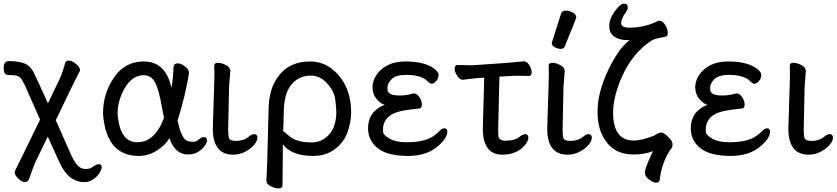

<svg xmlns="http://www.w3.org/2000/svg" viewBox="-24 -828 4571 1049"><path d="M438 167Q350.1 167 301.8 61L236.8 -82L168 61Q160.2 78.1 134.8 149.9Q127.9 167 110.8 167Q95.7 167 75.9 147.5Q56.2 127.9 56.2 115.2Q56.2 105.5 66.9 86.9Q74.7 73.7 194.8 -174.8L109.9 -366.2Q96.7 -393.1 86.9 -403.1Q77.1 -413.1 62 -415.5Q46.9 -418 21.5 -418Q-3.9 -418 -3.9 -456.1Q-3.9 -494.1 23.9 -494.1Q99.1 -494.1 130.9 -469.2Q147.9 -455.1 159.4 -433.6Q170.9 -412.1 237.8 -263.2L301.8 -396Q319.8 -438 332 -483.9Q335 -497.1 353 -497.1Q367.2 -497.1 390.1 -479.5Q413.1 -461.9 413.1 -444.8Q413.1 -439 398.9 -414.1Q384.8 -389.2 280.8 -170.9L368.2 25.9Q387.2 64 403.6 79.6Q419.9 95.2 441.9 95.2Q470.7 95.2 481.9 84Q503.9 68.8 516.1 68.8Q530.3 68.8 532.2 85Q532.2 93.8 521.7 113.3Q511.2 132.8 488 149.9Q464.8 167 438 167Z M726.1 -50.8Q822.3 -50.8 872.1 -184.1L861.8 -235.8Q845.7 -333 824.7 -375Q803.7 -417 760.7 -417Q695.8 -417 653.8 -339.8Q618.7 -274.9 618.7 -211.9Q618.7 -198.7 620.6 -186Q636.2 -50.8 726.1 -50.8ZM733.9 23.9Q564.9 23.9 541 -183.1Q539.1 -198.2 539.1 -212.9Q539.1 -302.7 585 -382.8Q647 -491.7 760.7 -492.2Q881.8 -492.2 912.6 -348.1Q921.4 -391.1 923.8 -458Q924.8 -481.9 946.8 -481.9Q963.9 -481.9 985.4 -466.1Q1006.8 -450.2 1008.8 -432.1Q1002 -380.4 983.4 -303.2Q964.8 -226.1 945.8 -169.9Q965.8 -78.1 993.7 -61Q1008.8 -53.2 1031.7 -53.2Q1047.9 -53.2 1062.3 -66.2Q1076.7 -79.1 1089.8 -79.1Q1106.9 -79.1 1106.9 -61Q1106.9 -48.8 1094.5 -31Q1082 -13.2 1058.8 1.5Q1035.6 16.1 1002.9 16.1Q932.1 16.1 901.9 -73.2Q876 -31.2 830.3 -3.7Q784.7 23.9 733.9 23.9Z M1249.5 17.1Q1138.7 17.1 1138.7 -126L1142.6 -253.9Q1147.5 -397 1147.5 -429.2L1146.5 -470.2Q1148.4 -485.4 1165.5 -484.9Q1177.7 -484.9 1193.4 -480Q1231.4 -465.8 1233.4 -444.8L1234.4 -441.9L1227.5 -353L1222.7 -122.1Q1222.7 -104 1224.6 -85Q1226.6 -65.9 1239 -62Q1251.5 -58.1 1265.6 -58.1Q1307.6 -58.1 1334.5 -81.1Q1352.5 -95.2 1364.3 -95.2Q1382.3 -95.2 1382.3 -74.2Q1382.3 -58.1 1363.8 -36.1Q1345.2 -14.2 1314.5 1.5Q1283.7 17.1 1249.5 17.1Z M1678.2 -49.8Q1722.2 -49.8 1754.4 -75.2Q1813.5 -119.1 1813.5 -215.8Q1813.5 -236.8 1807.9 -283Q1802.2 -329.1 1763.4 -372.1Q1724.6 -415 1675.3 -415Q1609.4 -415 1568.8 -366.9Q1528.3 -318.8 1526.4 -217.8L1523.4 -109.9Q1529.3 -109.9 1552.2 -87.9Q1593.3 -49.8 1678.2 -49.8ZM1497.6 201.2Q1479.5 201.2 1455.3 189.7Q1431.2 178.2 1431.2 158.2Q1435.1 127.4 1443.4 -229Q1445.3 -324.2 1477.5 -380.9Q1537.6 -491.7 1669.4 -492.2Q1728.5 -492.2 1775.9 -461.2Q1823.2 -430.2 1854.5 -377Q1894.5 -307.1 1894.5 -213.9Q1894.5 -164.1 1875.5 -107.9Q1856.4 -51.8 1806.9 -13.9Q1757.3 23.9 1686.5 23.9Q1568.4 23.9 1521.5 -40L1519.5 184.1Q1519.5 201.2 1497.6 201.2Z M2205.1 23.9Q2097.2 23.9 2043.9 -15.1Q1986.8 -58.1 1986.8 -127Q1986.8 -219.7 2078.1 -255.9Q2058.1 -258.8 2034.7 -285.9Q2011.2 -313 2011.2 -352.1Q2011.2 -384.3 2031 -416.3Q2050.8 -448.2 2091.3 -470.2Q2131.8 -492.2 2190.9 -492.2Q2296.9 -492.2 2349.1 -452.1Q2372.1 -434.1 2372.1 -418.9Q2372.1 -397.9 2358.2 -384Q2344.2 -370.1 2335.9 -370.1Q2326.2 -370.1 2311 -384.8Q2276.9 -418.9 2194.8 -418.9Q2138.7 -418.9 2115.7 -395.5Q2092.8 -372.1 2092.8 -350.1Q2092.8 -348.1 2093.5 -335.7Q2094.2 -323.2 2109.6 -314.7Q2125 -306.2 2160.9 -306.2Q2196.8 -306.2 2235.8 -317.9Q2253.9 -317.9 2267.6 -296.9Q2281.2 -275.9 2281.2 -256.8Q2281.2 -235.8 2264.2 -234.9Q2174.3 -226.1 2138.7 -213.1Q2103 -200.2 2085.9 -176Q2068.8 -151.9 2068.8 -125Q2068.8 -122.1 2069.3 -106.4Q2069.8 -90.8 2104 -70.8Q2138.2 -50.8 2195.8 -50.8Q2254.9 -50.8 2297.9 -63Q2340.8 -75.2 2376 -110.8Q2390.1 -127 2403.8 -127Q2419.9 -127 2419.9 -108.9Q2419.9 -74.7 2374 -34.2Q2312 23.9 2205.1 23.9Z M2720.7 17.1Q2613.8 17.1 2613.8 -127L2621.6 -403.8Q2570.8 -400.9 2543.7 -397Q2516.6 -393.1 2504.9 -392.1Q2487.8 -392.1 2473.9 -413.6Q2460 -435.1 2460 -454.1Q2460 -473.1 2476.6 -473.1L2553.7 -471.2Q2753.9 -483.4 2837.9 -493.2Q2855 -493.2 2867.9 -471.7Q2880.9 -450.2 2880.9 -433.1Q2880.9 -413.1 2863.8 -413.1L2798.8 -414.1Q2776.9 -414.1 2704.6 -409.2L2697.8 -118.2L2698.7 -85.9Q2701.7 -62 2731 -59.1Q2792 -59.1 2814.9 -81.1Q2833 -95.2 2844.7 -95.2Q2862.8 -95.2 2862.8 -74.2Q2862.8 -58.1 2844.7 -36.1Q2799.8 17.1 2720.7 17.1Z M3076.7 17.1Q2965.8 17.1 2965.8 -126L2969.7 -253.9Q2974.6 -397 2974.6 -429.2L2973.6 -470.2Q2975.6 -485.4 2992.7 -484.9Q3004.9 -484.9 3020.5 -480Q3058.6 -465.8 3060.5 -444.8L3061.5 -441.9L3054.7 -353L3049.8 -122.1Q3049.8 -104 3051.8 -85Q3053.7 -65.9 3066.2 -62Q3078.6 -58.1 3092.8 -58.1Q3134.8 -58.1 3161.6 -81.1Q3179.7 -95.2 3191.4 -95.2Q3209.5 -95.2 3209.5 -74.2Q3209.5 -58.1 3190.9 -36.1Q3172.4 -14.2 3141.6 1.5Q3110.8 17.1 3076.7 17.1ZM3039.6 -561Q3023.4 -561 3007.1 -570.1Q2990.7 -579.1 2990.7 -589.8Q2990.7 -597.7 2992.7 -600.1L3041.5 -753.9Q3045.4 -770 3068.4 -770Q3087.4 -770 3106 -759Q3124.5 -748 3124.5 -731.9Q3124.5 -728 3061.5 -574.2Q3056.6 -561 3039.6 -561Z M3560.5 169.9Q3545.4 169.9 3522.5 153.1Q3499.5 136.2 3499.5 116.2Q3499.5 98.1 3517.1 56.2Q3534.7 14.2 3543.5 -2Q3496.6 16.1 3437.5 16.1Q3349.6 16.1 3300.3 -39.1Q3240.2 -106 3240.7 -216.8Q3240.7 -322.8 3298.1 -443.4Q3355.5 -564 3415.5 -607.9H3416.5Q3416.5 -608.9 3403.3 -608.9Q3359.4 -608.9 3332 -627.9Q3304.7 -647 3304.7 -686Q3304.7 -724.1 3333.5 -764.2Q3364.3 -808.1 3385.7 -808.1Q3405.8 -808.1 3405.8 -787.1Q3405.8 -775.9 3395.5 -761.2Q3369.6 -725.1 3369.6 -702.1Q3369.6 -677.2 3412.6 -676.8Q3498.5 -676.8 3569.3 -712.9Q3574.2 -714.8 3579.6 -714.8Q3596.7 -714.8 3610.6 -691.4Q3624.5 -668 3624.5 -647Q3624.5 -628.9 3612.3 -627.9Q3593.3 -624 3571.8 -619.6Q3550.3 -615.2 3535.6 -606Q3433.6 -541 3374.5 -410.2Q3325.7 -299.3 3325.7 -212.9Q3325.7 -60.1 3439.5 -60.1Q3481.4 -60.1 3551.8 -87.9Q3575.7 -104 3587.4 -104Q3597.2 -104 3612.3 -92.8Q3650.4 -63 3650.4 -39.1Q3650.4 -22.9 3641.8 -13.9Q3633.3 -4.9 3628.4 6.8Q3590.3 70.8 3580.6 152.8Q3579.6 169.9 3560.5 169.9Z M3968.3 23.9Q3860.4 23.9 3807.1 -15.1Q3750 -58.1 3750 -127Q3750 -219.7 3841.3 -255.9Q3821.3 -258.8 3797.9 -285.9Q3774.4 -313 3774.4 -352.1Q3774.4 -384.3 3794.2 -416.3Q3814 -448.2 3854.5 -470.2Q3895 -492.2 3954.1 -492.2Q4060.1 -492.2 4112.3 -452.1Q4135.3 -434.1 4135.3 -418.9Q4135.3 -397.9 4121.3 -384Q4107.4 -370.1 4099.1 -370.1Q4089.4 -370.1 4074.2 -384.8Q4040 -418.9 3958 -418.9Q3901.9 -418.9 3878.9 -395.5Q3856 -372.1 3856 -350.1Q3856 -348.1 3856.7 -335.7Q3857.4 -323.2 3872.8 -314.7Q3888.2 -306.2 3924.1 -306.2Q3960 -306.2 3999 -317.9Q4017.1 -317.9 4030.8 -296.9Q4044.4 -275.9 4044.4 -256.8Q4044.4 -235.8 4027.3 -234.9Q3937.5 -226.1 3901.9 -213.1Q3866.2 -200.2 3849.1 -176Q3832 -151.9 3832 -125Q3832 -122.1 3832.5 -106.4Q3833 -90.8 3867.2 -70.8Q3901.4 -50.8 3959 -50.8Q4018.1 -50.8 4061 -63Q4104 -75.2 4139.2 -110.8Q4153.3 -127 4167 -127Q4183.1 -127 4183.1 -108.9Q4183.1 -74.7 4137.2 -34.2Q4075.2 23.9 3968.3 23.9Z M4394 17.1Q4283.2 17.1 4283.2 -126L4287.1 -253.9Q4292 -397 4292 -429.2L4291 -470.2Q4293 -485.4 4310.1 -484.9Q4322.3 -484.9 4337.9 -480Q4376 -465.8 4377.9 -444.8L4378.9 -441.9L4372.1 -353L4367.2 -122.1Q4367.2 -104 4369.1 -85Q4371.1 -65.9 4383.5 -62Q4396 -58.1 4410.2 -58.1Q4452.1 -58.1 4479 -81.1Q4497.1 -95.2 4508.8 -95.2Q4526.9 -95.2 4526.9 -74.2Q4526.9 -58.1 4508.3 -36.1Q4489.7 -14.2 4459 1.5Q4428.2 17.1 4394 17.1Z"/></svg>

Font: LXGW WenKai Screen R
Style: Regular
Weight: 400
Designer: Fontworks Inc.
Version: Version 1.235;May 31, 2022